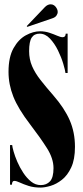

<svg xmlns="http://www.w3.org/2000/svg" viewBox="-20 -856 387 890"><path d="M168 13.5Q137 13.5 112.8 5.8Q88.5 -2 72 -9.8Q55.5 -17.5 46.5 -17.5Q35.5 -17.5 35.5 0H26.5V-183.5H36.5Q37 -175 43 -153.8Q49 -132.5 60.2 -106.2Q71.5 -80 87.8 -55.2Q104 -30.5 124.2 -14.2Q144.5 2 169 2Q195.5 2 211.8 -15.5Q228 -33 228 -76.5Q228 -121 197.8 -169Q167.5 -217 120 -279Q64 -352 41.8 -408.2Q19.5 -464.5 19.5 -523Q19.5 -591.5 42.8 -632.8Q66 -674 100 -692.5Q134 -711 165.5 -711Q188.5 -711 208.8 -704.2Q229 -697.5 245 -690.5Q261 -683.5 270 -683.5Q284.5 -683.5 284.5 -700H293.5V-517.5H283.5Q282 -531 273.2 -560.5Q264.5 -590 248.8 -622.2Q233 -654.5 211.5 -677.2Q190 -700 163.5 -700Q139 -700 127 -681.8Q115 -663.5 115 -619Q115 -581 128.8 -549.2Q142.5 -517.5 167.8 -485.2Q193 -453 227.5 -413.5Q278.5 -355 303 -299Q327.5 -243 327.5 -175.5Q327.5 -117 310.2 -80Q293 -43 267.2 -22.8Q241.5 -2.5 214.5 5.5Q187.5 13.5 168 13.5ZM106.5 -731.5 104 -735 188.5 -823.5Q201 -836 215 -836Q232.5 -836 243 -817Q247.5 -809.5 247.5 -801Q247.5 -792 241.5 -783.5Q235.5 -775 221 -770.5Z"/></svg>

Font: Imbue 100pt Black
Style: Regular
Weight: 900
Designer: Tyler Finck
Foundry: Etcetera Type Company
Version: Version 1.102; ttfautohint (v1.8.3)